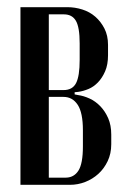

<svg xmlns="http://www.w3.org/2000/svg" viewBox="-20 -515 356 535"><path d="M281 -361Q281 -335 273 -316.5Q265 -298 253 -285.5Q241 -273 226.5 -267Q212 -261 198 -259L188 -258V-252L198 -250Q213 -248 229.5 -240.5Q246 -233 259.5 -219Q273 -205 281.5 -185.5Q290 -166 290 -140V-113Q290 -87 280 -66Q270 -45 254 -30.5Q238 -16 217.5 -8Q197 0 175 0H37V-495H168Q189 -495 209.5 -488.5Q230 -482 245.5 -468.5Q261 -455 271 -435.5Q281 -416 281 -390ZM157 -264Q182 -264 192 -283.5Q202 -303 202 -348V-394Q202 -439 191.5 -457Q181 -475 158 -475H116V-264ZM211 -152Q211 -201 196.5 -223Q182 -245 157 -245H116V-20H163Q186 -20 198.5 -39.5Q211 -59 211 -107Z"/></svg>

Font: Moniqa SemBd Narrow Heading
Style: Regular
Weight: 600
Width: 4
Designer: Rajesh Rajput
Foundry: Rajesh Rajput
Version: Version 1.000